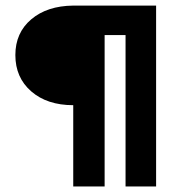

<svg xmlns="http://www.w3.org/2000/svg" viewBox="-20 -670 636 690"><path d="M243.2 -292Q149.4 -292 92.3 -341.6Q35.2 -391.1 35.2 -472.2Q35.2 -552.2 92.3 -600.6Q149.4 -648.9 243.2 -649.9H541V0H431.2V-543.9H356V0H243.2Z"/></svg>

Font: Overused Grotesk SemiBold
Style: Regular
Weight: 600
Version: Version 0.002